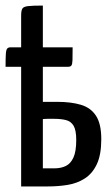

<svg xmlns="http://www.w3.org/2000/svg" viewBox="-20 -670 399 690"><path d="M56 0V-614Q56 -631 60 -638.5Q64 -646 80.5 -648Q97 -650 134 -650V-304H186Q235 -304 270.5 -293.5Q306 -283 325 -254Q344 -225 344 -170Q344 -114 328 -80Q312 -46 284.5 -28.5Q257 -11 223 -5.5Q189 0 153 0ZM175 -65Q199 -65 216.5 -73.5Q234 -82 244 -104Q254 -126 254 -167Q254 -202 244.5 -218Q235 -234 217 -238.5Q199 -243 174 -243Q171 -243 164.5 -243Q158 -243 151 -243Q144 -243 139 -242.5Q134 -242 134 -242V-65Q134 -65 139 -65Q144 -65 151.5 -65Q159 -65 165.5 -65Q172 -65 175 -65ZM0 -430Q0 -462 1 -476.5Q2 -491 6 -495.5Q10 -500 18 -500H241Q241 -469 240.5 -454Q240 -439 236.5 -434.5Q233 -430 225 -430Z"/></svg>

Font: Yanone Kaffeesatz
Style: Regular
Weight: 400
Designer: Yanone (Cyrillic: Daniel Pouzeot, Huerta Tipografica, and Cyreal)
Foundry: Yanone
Version: Version 2.003